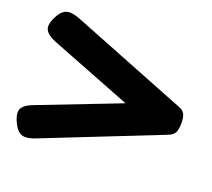

<svg xmlns="http://www.w3.org/2000/svg" viewBox="-111 -785 1026 928"><g transform="rotate(20 402.0 -321.0)"><path d="M150 -11Q121 0 100 -0.5Q79 -1 64 -16Q49 -31 36 -62Q26 -87 27 -104Q28 -121 42.5 -134.5Q57 -148 86 -159L502 -320L87 -482Q54 -495 38.5 -510Q23 -525 23.5 -544.5Q24 -564 38 -592Q51 -617 66 -629Q81 -641 101.5 -640.5Q122 -640 151 -629L748 -393Q771 -385 780 -369.5Q789 -354 789 -322Q789 -289 780.5 -273Q772 -257 749 -248Z"/></g></svg>

Font: Fredoka Expanded
Style: Bold
Weight: 700
Width: 7
Designer: Ben Nathan
Foundry: Milena B. Brandão, Ben Nathan
Version: Version 2.001